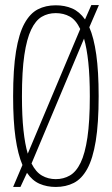

<svg xmlns="http://www.w3.org/2000/svg" viewBox="-20 -731 444 761"><path d="M61 10H32L69 -77Q51 -119 41.5 -185Q32 -251 32 -349Q32 -457 43.5 -527.5Q55 -598 77 -638Q99 -678 130 -694Q161 -710 201 -710Q237 -710 266 -697.5Q295 -685 317 -654L342 -711H372L334 -623Q352 -582 361.5 -515Q371 -448 371 -350Q371 -242 359.5 -172Q348 -102 326 -62Q304 -22 272.5 -6Q241 10 201 10Q166 10 137 -2.5Q108 -15 87 -46ZM67 -349Q67 -271 73 -215Q79 -159 90 -122L298 -616Q281 -652 256.5 -665.5Q232 -679 201 -679Q170 -679 145.5 -664.5Q121 -650 103.5 -613.5Q86 -577 76.5 -513Q67 -449 67 -349ZM201 -21Q232 -21 257 -35.5Q282 -50 299.5 -86Q317 -122 326.5 -186Q336 -250 336 -349Q336 -428 330 -484Q324 -540 313 -578L105 -83Q122 -49 146.5 -35Q171 -21 201 -21Z"/></svg>

Font: Georama Condensed ExtraLight
Style: Regular
Weight: 200
Width: 3
Designer: Jean-Baptiste Levee
Foundry: Production Type
Version: Version 1.000